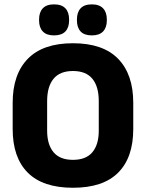

<svg xmlns="http://www.w3.org/2000/svg" viewBox="-20 -853 675 888"><path d="M317.4 15.4Q178.2 15.4 108.4 -54.5Q38.6 -124.4 38.6 -256.1V-377.5Q38.6 -509.4 108.7 -581.2Q178.8 -653 317.4 -653Q456 -653 526.2 -581.2Q596.3 -509.4 596.3 -377.5V-256.1Q596.3 -124.4 526.5 -54.5Q456.7 15.4 317.4 15.4ZM317.4 -113.7Q377.8 -113.7 407.3 -149Q436.8 -184.3 436.8 -248.6V-385.3Q436.8 -452.6 407.3 -488.6Q377.8 -524.6 317.4 -524.6Q257.1 -524.6 227.6 -488.6Q198 -452.6 198 -385.3V-248.6Q198 -184.3 227.6 -149Q257.1 -113.7 317.4 -113.7ZM229.7 -689.3Q195.1 -689.3 177.9 -707.6Q160.7 -725.9 160.7 -758.9V-762.7Q160.7 -796.1 177.9 -814.4Q195.1 -832.8 229.7 -832.8Q265.3 -832.8 282.5 -814.4Q299.6 -796.1 299.6 -762.7V-758.9Q299.6 -725.9 282.5 -707.6Q265.3 -689.3 229.7 -689.3ZM404.8 -689.3Q369.7 -689.3 352.7 -707.6Q335.8 -725.9 335.8 -758.9V-762.7Q335.8 -796.1 352.7 -814.4Q369.7 -832.8 404.8 -832.8Q439.5 -832.8 456.8 -814.4Q474.1 -796.1 474.1 -762.7V-758.9Q474.1 -725.9 456.8 -707.6Q439.5 -689.3 404.8 -689.3Z"/></svg>

Font: Anek Gurmukhi Medium
Style: Regular
Weight: 500
Designer: Sarang Kulkarni (Gurmukhi), Yesha Goshar (Latin)
Foundry: Ek Type
Version: Version 1.003